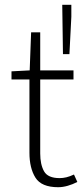

<svg xmlns="http://www.w3.org/2000/svg" viewBox="-20 -774 352 802"><path d="M223 8Q153 8 128 -32Q103 -72 103 -136V-442H28V-476L104 -480L110 -639H148V-480H287V-442H148V-133Q148 -87 164 -58.5Q180 -30 229 -30Q243 -30 257.5 -33.5Q272 -37 289 -45L303 -14Q284 -4 263 2Q242 8 223 8ZM243 -548 240 -754H278V-704L270 -548Z"/></svg>

Font: Source Sans 3 Light
Style: Regular
Weight: 300
Designer: Paul D. Hunt
Foundry: Adobe
Version: Version 3.052;hotconv 1.1.0;makeotfexe 2.6.0